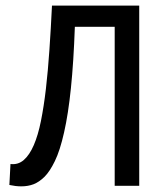

<svg xmlns="http://www.w3.org/2000/svg" viewBox="-20 -658 590 680"><path d="M473.1 0V-638.2H164.1C161.5 -583.2 158.4 -530.8 155 -481.2C151.6 -431.6 147.5 -385.7 142.6 -343.5C137.7 -301.4 131.8 -263.3 125 -229.5C118.2 -195.6 109.7 -167.1 99.6 -143.8C89.5 -120.5 77.7 -103 64.2 -91.3C50.7 -79.6 35 -74.9 17.1 -77.1L13.2 -2.9C27.8 0.3 41.8 2 55.2 2C71.5 2 86.1 -0.6 99.1 -5.6C112.1 -10.7 124.9 -19.4 137.5 -31.7C150 -44.1 162.3 -62.7 174.3 -87.4C186.4 -112.1 197.3 -146.1 207 -189.2C216.8 -232.3 224.9 -284.7 231.2 -346.2C237.5 -407.7 242.2 -480 245.1 -563H386.2V0Z"/></svg>

Font: CodeNewRoman Nerd Font Mono
Style: Regular
Weight: 400
Monospace: yes
Designer: Sam Radian
Foundry: Code New Roman
Version: Version 2.00 November 29, 2014;Nerd Fonts 3.2.1